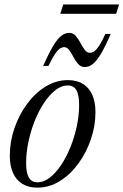

<svg xmlns="http://www.w3.org/2000/svg" viewBox="-20 -852 567 882"><path d="M292 -484Q332.5 -484 360.8 -466.8Q389 -449.5 403.8 -416.8Q418.5 -384 418.5 -337Q418.5 -273 397.2 -211.2Q376 -149.5 339.2 -99.5Q302.5 -49.5 254.2 -19.8Q206 10 151.5 10Q111.5 10 83 -7.2Q54.5 -24.5 39.8 -57.5Q25 -90.5 25 -136.5Q25 -201 46.2 -262.8Q67.5 -324.5 104.2 -374.5Q141 -424.5 189.2 -454.2Q237.5 -484 292 -484ZM153 -14.5Q181 -14.5 208.5 -35.8Q236 -57 260.5 -93.5Q285 -130 303.5 -176Q322 -222 332.8 -272.2Q343.5 -322.5 343.5 -371Q343.5 -416 331 -437.8Q318.5 -459.5 290.5 -459.5Q262.5 -459.5 235 -438.2Q207.5 -417 183 -380.5Q158.5 -344 140 -297.8Q121.5 -251.5 110.8 -201.2Q100 -151 100 -102.5Q100 -58 112.5 -36.2Q125 -14.5 153 -14.5ZM488.5 -696Q463 -636.5 442.8 -603.2Q422.5 -570 405 -557Q387.5 -544 369.5 -544Q351.5 -544 339.2 -557.8Q327 -571.5 317.5 -589.8Q308 -608 298 -621.8Q288 -635.5 275 -635.5Q265 -635.5 254.8 -628.5Q244.5 -621.5 232 -602.8Q219.5 -584 202.5 -549H178Q204.5 -608.5 224.5 -641.5Q244.5 -674.5 262 -687.8Q279.5 -701 298 -701Q316 -701 328 -687Q340 -673 349.5 -655Q359 -637 369 -623.2Q379 -609.5 393 -609.5Q403 -609.5 413.2 -616.5Q423.5 -623.5 435.8 -642.2Q448 -661 464 -696ZM257 -788.5 270.5 -831.5H527L513.5 -788.5Z"/></svg>

Font: Newsreader 48pt
Style: Italic
Weight: 400
Italic angle: -17°
Version: Version 1.003